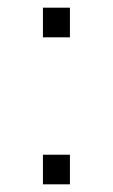

<svg xmlns="http://www.w3.org/2000/svg" viewBox="-20 -480 294 500"><path d="M162.1 -382.8H91.8V-460H162.1ZM162.1 0H91.8V-77.1H162.1Z"/></svg>

Font: Sora ExtraLight
Style: Regular
Weight: 200
Designer: Jonathan Barnbrook, Julián Moncada
Foundry: Barnbrook Fonts
Version: Version 2.000